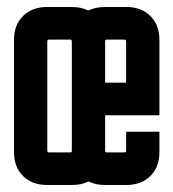

<svg xmlns="http://www.w3.org/2000/svg" viewBox="-20 -524 495 548"><path d="M185 -406Q185 -411 180 -411H120Q115 -411 115 -406V-94Q115 -89 120 -89H180Q185 -89 185 -93ZM20 -89V-411Q20 -453 46 -478.5Q72 -504 114 -504H186Q212 -504 232 -494Q253 -504 279 -504H341Q383 -504 409 -478.5Q435 -453 435 -411V-288H340V-406Q340 -411 335 -411H285Q280 -411 280 -406V-288H435V-195H280V-94Q280 -89 285 -89H335Q340 -89 340 -93V-148H435V-89Q435 -47 409 -21.5Q383 4 341 4H279Q253 4 233 -6Q212 4 186 4H114Q72 4 46 -21.5Q20 -47 20 -89Z"/></svg>

Font: Karantina
Style: Regular
Weight: 400
Designer: Rony Koch
Foundry: Rony Koch
Version: Version 1.000; ttfautohint (v1.8.3)